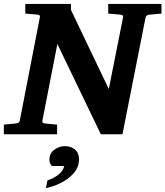

<svg xmlns="http://www.w3.org/2000/svg" viewBox="-34 -691 851 988"><path d="M-14.2 0V-49.8L43 -55.2Q53.7 -56.2 59.8 -58.8Q65.9 -61.5 67.9 -70.8L170.9 -601.1Q173.3 -609.9 168 -612.8Q162.6 -615.7 152.8 -616.2L96.2 -621.1V-670.9H331.1V-640.1L525.9 -232.9L599.1 -601.1Q601.6 -609.9 595.2 -612.8Q588.9 -615.7 580.1 -616.2L522.9 -621.1V-670.9H796.9V-621.1L731.9 -615.2Q717.8 -612.8 714.8 -600.1L596.2 0H484.9L261.2 -464.8L184.1 -69.8Q182.6 -61 187 -58.6Q191.4 -56.2 202.1 -55.2L259.8 -49.8V0ZM372.6 127.9Q372.6 169.9 344.7 200.9Q316.9 231.9 277.3 251.2Q237.8 270.5 202.1 276.9L210.4 236.8Q235.8 230 263.2 210.4Q290.5 190.9 296.4 163.1H233.4Q220.2 149.9 220.2 130.9Q220.2 97.7 245.4 79.3Q270.5 61 300.3 61Q331.1 61 351.8 78.6Q372.6 96.2 372.6 127.9Z"/></svg>

Font: Charis
Style: Bold Italic
Weight: 700
Italic angle: -11°
Designer: Walt Agee, Miriam Martin, Annie Olsen, Victor Gaultney, Lorna Priest, Alan Ward, Bob Hallissy, Martin Hosken, Sharon Cor
Foundry: SIL Global
Version: Version 7.000